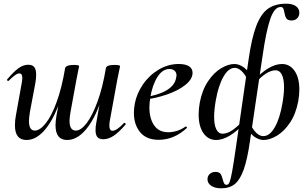

<svg xmlns="http://www.w3.org/2000/svg" viewBox="-20 -746 1665 1041"><path d="M176 -341Q176 -320 172 -297L142 -138Q137 -106 137 -90Q137 -38 169 -38Q196 -38 227.5 -77Q259 -116 287 -192.5Q315 -269 333 -376L348 -375Q329 -256 294.5 -168.5Q260 -81 216 -34Q172 13 124 13Q61 13 61 -66Q61 -94 66 -119L98 -297Q101 -314 101 -323Q101 -348 85 -348Q75 -348 61 -338Q47 -328 28 -309Q26 -307 24 -307Q21 -307 19 -310.5Q17 -314 20 -317Q54 -357 80 -376Q106 -395 133 -395Q156 -395 166 -382Q176 -369 176 -341ZM631 -387 626 -363 616 -314 575 -89Q573 -80 573 -65Q573 -37 590 -37Q613 -37 652 -79Q653 -80 655 -80Q658 -80 660.5 -76.5Q663 -73 660 -70Q625 -29 596.5 -10Q568 9 540 9Q518 9 508 -3Q498 -15 498 -40Q498 -60 502 -80L554 -376Q557 -394 601 -394Q631 -394 631 -387ZM409 -387 404 -363Q395 -318 394 -312L362 -137Q357 -107 357 -91Q357 -38 391 -38Q419 -38 450 -78.5Q481 -119 509 -196Q537 -273 554 -376L570 -375Q551 -258 516.5 -170Q482 -82 437.5 -34.5Q393 13 344 13Q281 13 281 -67Q281 -86 286 -118L333 -376Q334 -384 346 -389Q358 -394 380 -394Q409 -394 409 -387Z M706 -134Q706 -157 711 -185Q721 -238 754.5 -287.5Q788 -337 839.5 -368Q891 -399 949 -399Q986 -399 1005 -386.5Q1024 -374 1024 -351Q1024 -317 985.5 -286Q947 -255 884.5 -233.5Q822 -212 753 -204L755 -217Q921 -242 935 -324Q937 -334 937 -337Q937 -354 926 -363Q915 -372 899 -372Q861 -372 833.5 -328.5Q806 -285 795 -218Q790 -186 790 -164Q790 -103 816 -66Q842 -29 892 -29Q915 -29 939.5 -36.5Q964 -44 986 -60H987Q990 -60 992.5 -57Q995 -54 993 -52Q924 12 840 12Q774 12 740 -29Q706 -70 706 -134Z M1105 226Q1105 208 1117.5 197Q1130 186 1148 186Q1168 186 1175.5 196.5Q1183 207 1188 228Q1192 243 1196 249.5Q1200 256 1209 256Q1219 256 1225 240.5Q1231 225 1238.5 184.5Q1246 144 1260 47L1327 -418Q1344 -539 1369.5 -605.5Q1395 -672 1433.5 -699Q1472 -726 1532 -726Q1566 -726 1584.5 -712.5Q1603 -699 1603 -677Q1603 -658 1591 -646.5Q1579 -635 1562 -635Q1540 -635 1532.5 -646.5Q1525 -658 1522 -678Q1519 -694 1515.5 -701Q1512 -708 1501 -708Q1468 -708 1445.5 -643.5Q1423 -579 1403 -439L1335 21Q1321 118 1301.5 173Q1282 228 1253.5 251.5Q1225 275 1180 275Q1146 275 1125.5 261.5Q1105 248 1105 226ZM1057 -126Q1057 -155 1063 -189Q1076 -258 1108 -305.5Q1140 -353 1179 -376Q1218 -399 1251 -399Q1277 -399 1303.5 -379.5Q1330 -360 1349 -314L1334 -277Q1323 -322 1300 -350Q1277 -378 1252 -378Q1219 -378 1191.5 -330Q1164 -282 1150 -202Q1141 -150 1141 -112Q1141 -68 1153 -44.5Q1165 -21 1186 -21Q1213 -21 1242 -41.5Q1271 -62 1296 -91L1307 -79Q1220 13 1152 13Q1109 13 1083 -24Q1057 -61 1057 -126ZM1311 -72 1326 -109Q1337 -64 1360 -36Q1383 -8 1408 -8Q1442 -8 1469.5 -55.5Q1497 -103 1511 -184Q1520 -235 1520 -273Q1520 -318 1508 -341.5Q1496 -365 1475 -365Q1426 -365 1364 -295L1353 -307Q1440 -399 1509 -399Q1551 -399 1577 -362Q1603 -325 1603 -260Q1603 -232 1597 -197Q1584 -128 1552 -80.5Q1520 -33 1481 -10Q1442 13 1409 13Q1383 13 1356.5 -6.5Q1330 -26 1311 -72Z"/></svg>

Font: Cormorant Garamond SemiBold
Style: Italic
Weight: 600
Italic angle: -10°
Designer: Christian Thalmann (Catharsis Fonts)
Foundry: Catharsis Fonts
Version: Version 4.000